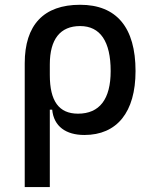

<svg xmlns="http://www.w3.org/2000/svg" viewBox="-20 -547 626 792"><path d="M328.1 9.8C462.4 9.8 539.1 -84 539.1 -253.9C539.1 -433.6 460.9 -527.3 310.5 -527.3C160.2 -527.3 82 -444.3 82 -285.6V224.6H185.5V-94.7H195.3C201.7 -25.4 252.4 9.8 328.1 9.8ZM185.5 -237.3V-281.2C185.5 -385.3 228.5 -439.5 310.5 -439.5C393.6 -439.5 436.5 -376 436.5 -253.9C436.5 -137.7 390.6 -78.1 301.8 -78.1C223.1 -78.1 185.5 -129.9 185.5 -237.3Z"/></svg>

Font: Cascadia Code PL
Style: Regular
Weight: 400
Monospace: yes
Designer: Aaron Bell
Foundry: Saja Typeworks
Version: Version 2404.023